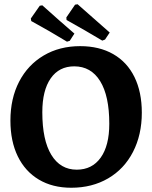

<svg xmlns="http://www.w3.org/2000/svg" viewBox="-20 -871 715 903"><path d="M29 -304Q29 -408 70 -487Q111 -566 185.5 -610Q260 -654 357 -654Q447 -654 512.5 -616.5Q578 -579 612.5 -508.5Q647 -438 647 -341Q647 -237 605.5 -156.5Q564 -76 488.5 -32Q413 12 315 12Q227 12 162.5 -26.5Q98 -65 63.5 -136Q29 -207 29 -304ZM494 -289Q494 -420 451 -489.5Q408 -559 329 -559Q258 -559 218.5 -502.5Q179 -446 179 -343Q179 -212 221.5 -142.5Q264 -73 341 -73Q413 -73 453.5 -129.5Q494 -186 494 -289ZM293 -777 292 -789 333 -849 345 -851Q427 -778 496 -718L474 -685L461 -680Q381 -728 293 -777ZM127 -772 125 -784 167 -844 179 -846Q260 -773 330 -713L308 -679L295 -675Q215 -724 127 -772Z"/></svg>

Font: Alegreya
Style: Bold
Weight: 700
Designer: Juan Pablo del Peral
Foundry: Huerta Tipografica
Version: Version 2.008; ttfautohint (v1.8)